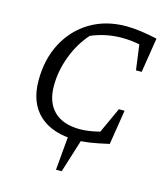

<svg xmlns="http://www.w3.org/2000/svg" viewBox="-124 -754 906 1043"><g transform="rotate(15 329.5 -233.0)"><path d="M354 9Q219 9 145.5 -58.5Q72 -126 72 -252Q72 -372 121 -464Q170 -556 257 -607.5Q344 -659 458 -659Q494 -659 539 -653Q584 -647 632 -636L601 -441H569L550 -582Q501 -592 450 -592Q408 -592 366 -584Q324 -576 278 -557Q222 -494 191 -411Q160 -328 160 -245Q160 -152 211 -102.5Q262 -53 357 -53Q404 -53 468 -69L534 -213H566L535 -18Q469 -3 428.5 3Q388 9 354 9ZM289 193 308 -21H388L321 193Z"/></g></svg>

Font: Piazzolla
Style: Italic
Weight: 400
Italic angle: -11.3°
Designer: Juan Pablo del Peral
Foundry: Huerta Tipografica
Version: Version 1.330